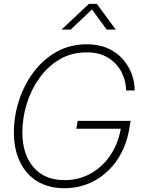

<svg xmlns="http://www.w3.org/2000/svg" viewBox="-20 -968 734 998"><path d="M314 10.3Q232.4 10.3 173.8 -25.6Q115.2 -61.5 83.7 -126.7Q52.2 -191.9 52.2 -279.3Q52.2 -364.3 78.9 -446Q105.5 -527.8 155 -593.8Q204.6 -659.7 274.4 -698.7Q344.2 -737.8 431.2 -737.8Q493.2 -737.8 539.8 -717Q586.4 -696.3 617.4 -661.6Q648.4 -627 664.3 -584.2Q680.2 -541.5 680.2 -497.6H635.7Q634.8 -546.9 612.1 -592.3Q589.4 -637.7 543.9 -666.7Q498.5 -695.8 429.7 -695.8Q352.1 -695.8 290.5 -659.7Q229 -623.5 185.5 -563.2Q142.1 -502.9 119.1 -429Q96.2 -355 96.2 -279.3Q96.2 -167 153.6 -99.4Q210.9 -31.7 315.4 -31.7Q388.7 -31.7 449.5 -64.9Q510.3 -98.1 551.8 -158.2Q593.3 -218.3 607.9 -298.8H377L383.8 -339.8H659.2L651.9 -297.9Q636.2 -206.1 588.9 -136.5Q541.5 -66.9 470.7 -28.3Q399.9 10.3 314 10.3ZM347.2 -814H300.3V-814.5L441.9 -947.8H483.4L581.5 -814.5V-814H534.7L458 -918.9Z"/></svg>

Font: Inter Display ExtraLight
Style: Italic
Weight: 200
Italic angle: -9.39999°
Designer: Rasmus Andersson
Foundry: rsms
Version: Version 4.000;git-a52131595